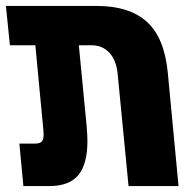

<svg xmlns="http://www.w3.org/2000/svg" viewBox="-41 -629 661 649"><path d="M269 -476H225.5L252 -201Q254.5 -172 254.5 -151.5Q254.5 -75 224 -37.5Q193.5 0 125 0H38L24.5 -143.5H75.5Q93 -143.5 99.8 -150Q106.5 -156.5 106.5 -174.5L105.5 -190.5L78.5 -476H-7.5L-21 -609H284.5Q396.5 -609 455.5 -555.2Q514.5 -501.5 526 -385L562.5 0H393.5L357 -376Q352.5 -426 328.5 -451Q304.5 -476 269 -476Z"/></svg>

Font: JuliaMono Black
Style: Italic
Weight: 900
Italic angle: -9°
Monospace: yes
Designer: cormullion
Foundry: corm
Version: Version 0.057; ttfautohint (v1.8.4)